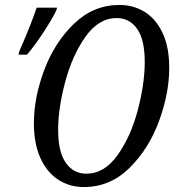

<svg xmlns="http://www.w3.org/2000/svg" viewBox="-20 -745 708 776"><path d="M117 -247Q117 -351 159 -462.5Q201 -574 279.5 -649.5Q358 -725 463 -725Q519 -725 564.5 -697Q610 -669 637 -612Q664 -555 664 -470Q664 -369 623 -256.5Q582 -144 503.5 -66.5Q425 11 319 11Q261 11 215 -19Q169 -49 143 -107Q117 -165 117 -247ZM565 -495Q565 -584 534.5 -628Q504 -672 451 -672Q379 -672 325.5 -596.5Q272 -521 243.5 -414Q215 -307 215 -220Q215 -131 246 -87Q277 -43 329 -43Q402 -43 455.5 -118.5Q509 -194 537 -300.5Q565 -407 565 -495ZM57 -535Q110 -657 128 -714H211L207 -702Q194 -673 156 -615Q118 -557 89 -524H55Z"/></svg>

Font: Noto Serif Cond
Style: Italic
Weight: 400
Width: 3
Italic angle: -12°
Designer: Monotype Design Team
Foundry: Monotype Imaging Inc.
Version: Version 1.001